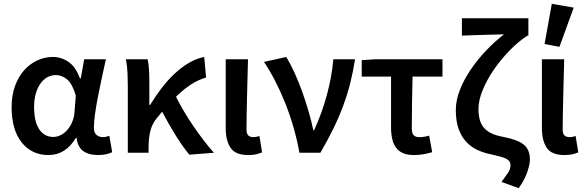

<svg xmlns="http://www.w3.org/2000/svg" viewBox="-20 -802 3074 1008"><path d="M234 12Q147 12 94 -54Q41 -120 41 -240Q41 -302 59 -351Q77 -400 107 -433.5Q137 -467 176 -485Q215 -503 257 -503Q301 -503 339 -477.5Q377 -452 400 -390H404L422 -491H536Q526 -446 515 -395.5Q504 -345 494.5 -296Q485 -247 479 -204Q473 -161 473 -130Q473 -105 487 -93.5Q501 -82 521 -82Q535 -82 554 -89L569 -3Q557 3 538.5 7.5Q520 12 494 12Q446 12 417 -9Q388 -30 382 -78H378Q325 12 234 12ZM260 -83Q280 -83 299.5 -93Q319 -103 334 -120.5Q349 -138 359 -161.5Q369 -185 371 -212L378 -300Q360 -362 332.5 -385Q305 -408 273 -408Q252 -408 231.5 -398Q211 -388 195 -367Q179 -346 169 -314.5Q159 -283 159 -241Q159 -163 186 -123Q213 -83 260 -83Z M974 10Q940 -31 903 -90Q866 -149 831 -216Q825 -208 818.5 -200Q812 -192 805 -184Q780 -155 770 -117Q760 -79 760 -27V0H651V-348Q651 -377 649.5 -416Q648 -455 641 -491H755Q760 -469 762 -438Q764 -407 764 -373V-251H768Q796 -297 828.5 -339.5Q861 -382 897 -415.5Q933 -449 972 -472Q1011 -495 1052 -503L1062 -395Q1023 -384 985 -360Q947 -336 904 -294Q922 -258 945.5 -218Q969 -178 995.5 -139.5Q1022 -101 1049.5 -65Q1077 -29 1103 0Z M1283 12Q1216 12 1190.5 -26Q1165 -64 1165 -129V-491H1282Q1281 -445 1279.5 -395.5Q1278 -346 1277 -298Q1276 -250 1275 -205Q1274 -160 1274 -123Q1274 -100 1283.5 -91Q1293 -82 1311 -82Q1325 -82 1342 -88L1356 -2Q1342 4 1325.5 8Q1309 12 1283 12Z M1552 0Q1527 -137 1477.5 -260.5Q1428 -384 1366 -477L1483 -503Q1505 -467 1527 -418.5Q1549 -370 1567.5 -318Q1586 -266 1601 -214Q1616 -162 1625 -118H1629Q1670 -207 1696 -303Q1722 -399 1730 -491H1844Q1834 -426 1819 -366.5Q1804 -307 1782 -247.5Q1760 -188 1730.5 -127.5Q1701 -67 1662 0Z M2153 12Q2119 12 2096 2Q2073 -8 2059 -27Q2045 -46 2039 -73Q2033 -100 2033 -134V-400H1879V-486L1951 -491H2303V-400H2146Q2144 -326 2143 -256.5Q2142 -187 2142 -128Q2142 -102 2152 -92Q2162 -82 2181 -82Q2194 -82 2206.5 -84Q2219 -86 2233 -90L2249 -3Q2229 3 2205 7.5Q2181 12 2153 12Z M2703 186 2613 153Q2636 122 2648 104Q2660 86 2660 66Q2660 55 2655.5 47Q2651 39 2639.5 32.5Q2628 26 2608 20.5Q2588 15 2557 8Q2521 1 2488 -14Q2455 -29 2429.5 -55.5Q2404 -82 2388.5 -123Q2373 -164 2373 -225Q2373 -275 2394 -329Q2415 -383 2450.5 -435.5Q2486 -488 2531.5 -536Q2577 -584 2626 -622Q2608 -621 2580 -620.5Q2552 -620 2521 -619Q2490 -618 2459 -617Q2428 -616 2405 -615V-706H2754V-615H2749Q2701 -584 2655 -536.5Q2609 -489 2572.5 -436Q2536 -383 2514 -329Q2492 -275 2492 -231Q2492 -195 2500 -169.5Q2508 -144 2524.5 -127Q2541 -110 2565.5 -99.5Q2590 -89 2624 -83Q2697 -69 2729.5 -43Q2762 -17 2762 36Q2762 60 2748.5 100.5Q2735 141 2703 186Z M2943 12Q2876 12 2850.5 -26Q2825 -64 2825 -129V-491H2942Q2941 -445 2939.5 -395.5Q2938 -346 2937 -298Q2936 -250 2935 -205Q2934 -160 2934 -123Q2934 -100 2943.5 -91Q2953 -82 2971 -82Q2985 -82 3002 -88L3016 -2Q3002 4 2985.5 8Q2969 12 2943 12ZM2839 -571 2877 -782 2992 -762 2917 -556Z"/></svg>

Font: Processing Sans Pro Semibold
Style: Regular
Weight: 600
Designer: Paul D. Hunt
Foundry: Adobe Systems Incorporated
Version: Version 2.020;PS 2.000;hotconv 1.0.86;makeotf.lib2.5.63406